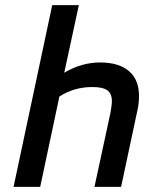

<svg xmlns="http://www.w3.org/2000/svg" viewBox="-20 -730 620 750"><path d="M33 0 184 -710H288L231 -446Q299 -486 371 -486Q444 -486 483.5 -452.5Q523 -419 523 -355Q523 -341 521.5 -327Q520 -313 517 -300L453 0H349L412 -292Q414 -305 415.5 -315.5Q417 -326 417 -335Q417 -364 399.5 -377Q382 -390 341 -390Q304 -390 272 -380.5Q240 -371 212 -353L137 0Z"/></svg>

Font: Sometype Mono SemiBold
Style: Italic
Weight: 600
Italic angle: -12°
Designer: Ryoichi Tsunekawa
Foundry: Dharma Type
Version: Version 1.001